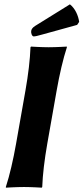

<svg xmlns="http://www.w3.org/2000/svg" viewBox="-20 -863 385 886"><path d="M302.6 -843 143.1 -744C128.3 -734.8 125.1 -727 123.9 -720C122.3 -711 127.4 -695 135.5 -695C143.6 -695 152.7 -697.6 176.1 -704L335.9 -748.1L345.3 -762C341.4 -791 326.7 -824.3 302.6 -843ZM97.4 -445 54.2 -200C41 -125 24.5 -54 6.9 0L7.4 3C7.4 3 55.9 0 90.9 0C124.9 0 172.4 3 172.4 3L174.9 0C177 -57 185 -125 198.2 -200L241.4 -445C254.6 -520 271.3 -592 288.7 -645L288.2 -648C288.2 -648 239.7 -645 204.7 -645C170.7 -645 123.2 -648 123.2 -648L120.7 -645C118.6 -588 110.6 -520 97.4 -445Z"/></svg>

Font: Linux Biolinum O 
Style: Bold Italic
Weight: 700
Designer: Philipp H. Poll
Foundry: Philipp H. Poll
Version: Version 1.3.2